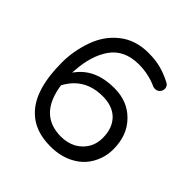

<svg xmlns="http://www.w3.org/2000/svg" viewBox="-183 -831 979 979"><g transform="rotate(45 306.5 -341.5)"><path d="M344.7 -436.5Q343.8 -436.5 342.8 -436.5Q214.8 -436.5 148.4 -355.5L135.7 -339.8L137.7 -359.4Q144.5 -468.8 193.4 -539.1Q244.1 -610.4 347.7 -610.4Q417 -610.4 479.5 -582Q494.1 -577.1 506.8 -582Q513.7 -585 518.6 -589.8Q529.3 -601.6 529.3 -614.3Q529.3 -628.9 518.6 -639.6Q514.6 -642.6 510.7 -644.5Q471.7 -665 431.6 -675.8Q391.6 -686.5 340.8 -686.5Q247.1 -686.5 183.6 -635.7Q120.1 -585.9 91.3 -503.9Q62.5 -421.9 62.5 -339.8Q62.5 -143.6 147.5 -59.6Q210.9 4.9 323.2 4.9Q324.2 4.9 325.2 4.9Q394.5 4.9 449.2 -23.4Q521.5 -60.5 548.8 -137.7Q561.5 -172.9 561.5 -211.9Q561.5 -314.5 499 -376Q439.5 -436.5 344.7 -436.5ZM326.2 -68.4Q248 -68.4 201.7 -114.3Q155.3 -160.2 141.6 -253.9Q159.2 -286.1 181.6 -308.6Q238.3 -365.2 332 -365.2Q403.3 -365.2 442.9 -325.2Q482.4 -285.2 482.4 -213.9Q482.4 -153.3 441.4 -112.3Q427.7 -98.6 409.2 -87.9Q372.1 -68.4 326.2 -68.4Z"/></g></svg>

Font: FakePearl
Style: Light
Weight: 350
Version: Version 1.2